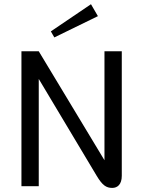

<svg xmlns="http://www.w3.org/2000/svg" viewBox="-20 -897 690 925"><path d="M451.7 -819.2 418.3 -876.7 225 -745.8 241.7 -716.7ZM166.7 0V-516.7L445.8 -50C473.3 -4.2 491.7 8.3 520.8 8.3C545.8 8.3 566.7 -8.3 566.7 -50V-650H483.3V-125L166.7 -650H83.3V0Z"/></svg>

Font: BoonHome
Style: Book
Weight: 400
Designer: Sungsit Sawaiwan
Foundry: Sungsit Sawaiwan
Version: Version 0.2